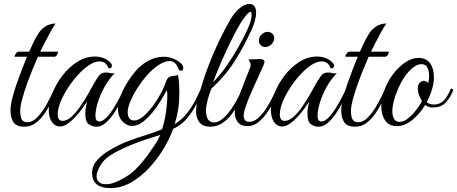

<svg xmlns="http://www.w3.org/2000/svg" viewBox="-20 -649 2352 988"><path d="M266 -528Q253 -509 237 -480Q221 -451 207.5 -424Q194 -397 187 -383H279Q279 -379 275.5 -370Q272 -361 262 -357H175Q163 -330 147.5 -292Q132 -254 117.5 -213Q103 -172 93.5 -136.5Q84 -101 84 -79Q84 -49 92 -34.5Q100 -20 121 -20Q148 -20 173 -46.5Q198 -73 220.5 -113Q243 -153 260 -193Q272 -193 272 -184Q261 -157 245 -125Q229 -93 208.5 -63.5Q188 -34 162.5 -15.5Q137 3 106 3Q64 3 49 -20.5Q34 -44 34 -81Q34 -108 44 -146.5Q54 -185 68.5 -226Q83 -267 97 -302.5Q111 -338 119 -357H55Q55 -365 62 -374Q69 -383 77 -383H130Q138 -399 148.5 -423Q159 -447 177 -476Q192 -500 215.5 -514Q239 -528 266 -528Z M477 3Q454 3 436.5 -10Q419 -23 419 -63Q419 -80 421.5 -95Q424 -110 428 -127Q419 -112 403 -90Q387 -68 367.5 -47Q348 -26 327.5 -12Q307 2 289 2Q263 2 247 -21.5Q231 -45 231 -83Q231 -124 250 -171Q269 -218 302 -261Q335 -304 378 -331Q421 -358 468 -358Q491 -358 512 -350.5Q533 -343 549 -326Q556 -319 556 -310Q556 -304 551 -300Q546 -296 538 -298Q527 -333 491 -333Q474 -333 452 -322Q425 -308 394.5 -277.5Q364 -247 337.5 -208.5Q311 -170 294 -131Q277 -92 277 -60Q277 -27 302 -27Q324 -27 347.5 -48Q371 -69 392.5 -100.5Q414 -132 432 -163Q450 -194 460 -213Q475 -240 488 -258Q501 -276 525 -276Q536 -276 547 -273Q558 -270 570 -272Q540 -242 517.5 -201Q495 -160 483 -120.5Q471 -81 471 -54Q471 -24 491 -24Q507 -24 525.5 -42Q544 -60 561.5 -87.5Q579 -115 594 -143.5Q609 -172 618 -193Q623 -193 626.5 -192Q630 -191 630 -184Q629 -180 626.5 -175.5Q624 -171 619 -160Q611 -144 597 -117Q583 -90 564 -62.5Q545 -35 523 -16Q501 3 477 3Z M549 319Q454 319 454 241Q454 204 480 175Q506 146 542 125Q592 95 640 77Q688 59 732 45.5Q776 32 814 16Q823 -10 829 -41.5Q835 -73 838 -103Q841 -133 841 -155Q841 -178 838 -185Q827 -164 808.5 -133Q790 -102 765.5 -71.5Q741 -41 714 -21Q687 -1 659 -1Q649 -1 640 -4Q612 -16 599.5 -38Q587 -60 587 -88Q587 -133 613 -185Q639 -237 675 -280Q704 -315 743 -336Q782 -357 822 -357Q868 -357 908 -326Q923 -314 923 -300Q923 -285 911 -285Q901 -285 897 -298Q883 -335 852 -335Q827 -335 795 -313.5Q763 -292 735 -260Q711 -233 688.5 -198Q666 -163 651.5 -129Q637 -95 637 -70Q637 -53 645 -41Q653 -29 670 -29Q693 -29 718.5 -51Q744 -73 767.5 -105Q791 -137 808.5 -170Q826 -203 833 -225Q840 -248 852 -253.5Q864 -259 876 -259Q888 -259 896 -265Q900 -243 901.5 -220.5Q903 -198 903 -175Q903 -129 897.5 -91Q892 -53 879 -10Q915 -32 941.5 -65.5Q968 -99 985.5 -133.5Q1003 -168 1014 -193Q1026 -193 1026 -184Q1013 -157 993.5 -118Q974 -79 944.5 -42.5Q915 -6 871 14Q854 62 822.5 115Q791 168 748 214.5Q705 261 654 290Q603 319 549 319ZM525 299Q547 299 571.5 289.5Q596 280 618 267Q640 254 652 245Q675 227 699 200Q723 173 741 148Q758 124 776 97.5Q794 71 805 45L764 58Q731 68 691.5 82.5Q652 97 613 115Q574 133 542 154Q514 173 495.5 204Q477 235 477 258Q477 275 488.5 287Q500 299 525 299Z M1061 3Q1024 3 1006.5 -19.5Q989 -42 989 -73Q989 -105 998 -139Q1007 -173 1014 -196Q1030 -252 1054.5 -315.5Q1079 -379 1108.5 -440.5Q1138 -502 1167 -551Q1190 -590 1216.5 -609.5Q1243 -629 1263 -629Q1279 -629 1288.5 -617.5Q1298 -606 1298 -583Q1298 -567 1292.5 -545Q1287 -523 1274 -495Q1239 -417 1190.5 -339Q1142 -261 1068 -193Q1056 -165 1048 -133Q1040 -101 1040 -81Q1040 -19 1082 -19Q1114 -19 1153 -65.5Q1192 -112 1227 -193Q1231 -193 1235 -191.5Q1239 -190 1239 -184Q1228 -157 1211.5 -124.5Q1195 -92 1173.5 -63Q1152 -34 1124 -15.5Q1096 3 1061 3ZM1076 -225Q1112 -262 1146 -310.5Q1180 -359 1209.5 -411.5Q1239 -464 1259 -511Q1266 -526 1270.5 -544Q1275 -562 1275 -574Q1275 -588 1268 -588Q1264 -588 1256 -580.5Q1248 -573 1235 -555Q1216 -530 1193.5 -487Q1171 -444 1148 -395Q1125 -346 1106 -300.5Q1087 -255 1076 -225Z M1255 0Q1218 0 1203 -21.5Q1188 -43 1188 -71Q1188 -86 1191.5 -101.5Q1195 -117 1200 -130L1267 -301Q1270 -309 1270 -315Q1270 -325 1265 -332.5Q1260 -340 1258 -343L1313 -345Q1328 -346 1334.5 -341.5Q1341 -337 1341 -331Q1341 -325 1334 -309Q1324 -285 1307 -249Q1290 -213 1273.5 -175Q1257 -137 1245.5 -104Q1234 -71 1234 -53Q1234 -40 1240.5 -31Q1247 -22 1263 -22Q1284 -22 1304.5 -38.5Q1325 -55 1343 -81Q1361 -107 1376.5 -137Q1392 -167 1403 -193Q1415 -193 1415 -184Q1405 -159 1389 -127Q1373 -95 1352.5 -66.5Q1332 -38 1307.5 -19Q1283 0 1255 0ZM1344 -407Q1331 -407 1321.5 -417Q1312 -427 1312 -441Q1312 -458 1326 -471.5Q1340 -485 1357 -485Q1371 -485 1381 -476Q1391 -467 1391 -453Q1391 -435 1377 -421Q1363 -407 1344 -407Z M1620 3Q1597 3 1579.5 -10Q1562 -23 1562 -63Q1562 -80 1564.5 -95Q1567 -110 1571 -127Q1562 -112 1546 -90Q1530 -68 1510.5 -47Q1491 -26 1470.5 -12Q1450 2 1432 2Q1406 2 1390 -21.5Q1374 -45 1374 -83Q1374 -124 1393 -171Q1412 -218 1445 -261Q1478 -304 1521 -331Q1564 -358 1611 -358Q1634 -358 1655 -350.5Q1676 -343 1692 -326Q1699 -319 1699 -310Q1699 -304 1694 -300Q1689 -296 1681 -298Q1670 -333 1634 -333Q1617 -333 1595 -322Q1568 -308 1537.5 -277.5Q1507 -247 1480.5 -208.5Q1454 -170 1437 -131Q1420 -92 1420 -60Q1420 -27 1445 -27Q1467 -27 1490.5 -48Q1514 -69 1535.5 -100.5Q1557 -132 1575 -163Q1593 -194 1603 -213Q1618 -240 1631 -258Q1644 -276 1668 -276Q1679 -276 1690 -273Q1701 -270 1713 -272Q1683 -242 1660.5 -201Q1638 -160 1626 -120.5Q1614 -81 1614 -54Q1614 -24 1634 -24Q1650 -24 1668.5 -42Q1687 -60 1704.5 -87.5Q1722 -115 1737 -143.5Q1752 -172 1761 -193Q1766 -193 1769.5 -192Q1773 -191 1773 -184Q1772 -180 1769.5 -175.5Q1767 -171 1762 -160Q1754 -144 1740 -117Q1726 -90 1707 -62.5Q1688 -35 1666 -16Q1644 3 1620 3Z M1968 -528Q1955 -509 1939 -480Q1923 -451 1909.5 -424Q1896 -397 1889 -383H1981Q1981 -379 1977.5 -370Q1974 -361 1964 -357H1877Q1865 -330 1849.5 -292Q1834 -254 1819.5 -213Q1805 -172 1795.5 -136.5Q1786 -101 1786 -79Q1786 -49 1794 -34.5Q1802 -20 1823 -20Q1850 -20 1875 -46.5Q1900 -73 1922.5 -113Q1945 -153 1962 -193Q1974 -193 1974 -184Q1963 -157 1947 -125Q1931 -93 1910.5 -63.5Q1890 -34 1864.5 -15.5Q1839 3 1808 3Q1766 3 1751 -20.5Q1736 -44 1736 -81Q1736 -108 1746 -146.5Q1756 -185 1770.5 -226Q1785 -267 1799 -302.5Q1813 -338 1821 -357H1757Q1757 -365 1764 -374Q1771 -383 1779 -383H1832Q1840 -399 1850.5 -423Q1861 -447 1879 -476Q1894 -500 1917.5 -514Q1941 -528 1968 -528Z M2022 0Q1981 0 1961.5 -29.5Q1942 -59 1942 -101Q1942 -140 1957 -182Q1973 -228 2001.5 -266Q2030 -304 2064.5 -327.5Q2099 -351 2133 -351Q2174 -351 2193.5 -323Q2213 -295 2213 -252Q2213 -222 2203 -189Q2193 -156 2176 -124Q2189 -111 2213 -111Q2241 -111 2261 -129Q2281 -147 2300 -193Q2312 -193 2312 -184Q2293 -138 2268.5 -116.5Q2244 -95 2206 -96Q2183 -96 2168 -109Q2140 -63 2101.5 -31.5Q2063 0 2022 0ZM2036 -22Q2059 -22 2082 -41.5Q2105 -61 2124 -86Q2143 -111 2151 -129Q2135 -158 2132.5 -172.5Q2130 -187 2130 -194Q2130 -213 2140 -223Q2150 -233 2160 -233Q2174 -233 2184 -221Q2186 -232 2187 -241.5Q2188 -251 2188 -260Q2188 -286 2178.5 -302.5Q2169 -319 2149 -319Q2128 -319 2105 -301Q2082 -283 2061.5 -253Q2041 -223 2026 -186Q2013 -155 2006 -127.5Q1999 -100 1999 -77Q1999 -52 2008 -37Q2017 -22 2036 -22Z"/></svg>

Font: Great Vibes
Style: Regular
Weight: 400
Designer: Robert E. Leuschke, Viktoriya Grabowska, Viviana Monsalve, Eben Sorkin
Foundry: Robert E. Leuschke
Version: Version 1.103; ttfautohint (v1.8.4.7-5d5b)